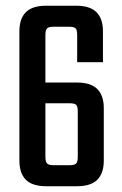

<svg xmlns="http://www.w3.org/2000/svg" viewBox="-20 -646 422 666"><path d="M249.8 -102V-258.8Q249.8 -276.9 244.2 -282.4Q238.6 -287.9 220 -287.9H108.7V-359.7H246.7Q295.1 -359.7 317.5 -337.2Q340 -314.6 340 -271.3V-88.5Q340 -45.1 317.5 -22.5Q295.1 0 246.7 0H189.1V-72.9H220Q238.6 -72.9 244.2 -78.8Q249.8 -84.7 249.8 -102ZM137.5 -524.2V-102Q137.5 -84.7 143.5 -78.8Q149.5 -72.9 167.2 -72.9H198.1V0H140.6Q92.2 0 69.7 -22.5Q47.3 -45.1 47.3 -88.5V-537.7Q47.3 -581.1 69.7 -603.7Q92.2 -626.2 140.6 -626.2H197.3V-553.3H167.2Q149.5 -553.3 143.5 -547.8Q137.5 -542.3 137.5 -524.2ZM247.7 -430.2V-524.2Q247.7 -542.3 242.1 -547.8Q236.5 -553.3 217.9 -553.3H185.5V-626.2H243.8Q292.2 -626.2 314.6 -603.7Q337.1 -581.1 337.1 -537.7V-430.2Z"/></svg>

Font: Teko Variable Light
Style: Regular
Weight: 300
Designer: Manushi Parikh, Jonny Pinhorn
Foundry: Indian Type Foundry
Version: Version 3.000